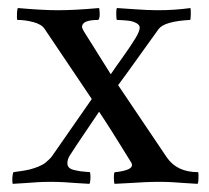

<svg xmlns="http://www.w3.org/2000/svg" viewBox="-20 -450 516 473"><path d="M11.2 2.9Q9.8 -2.9 10.5 -12.7Q11.2 -22.5 13.2 -25.9Q15.1 -26.4 22.9 -27.3Q30.8 -28.3 33.4 -28.8Q36.1 -29.3 43.5 -30.5Q50.8 -31.7 54 -32.7Q57.1 -33.7 63.7 -35.6Q70.3 -37.6 74 -39.3Q77.6 -41 83.3 -43.7Q88.9 -46.4 92.5 -49.6Q96.2 -52.7 100.3 -56.6Q104.5 -60.5 107.9 -64.9Q201.2 -199.2 206.1 -206.1L89.8 -378.9Q82.5 -390.1 62.3 -395.5Q42 -400.9 22.9 -400.9Q22 -400.9 21.7 -407Q21.5 -413.1 22 -420.2Q22.5 -427.2 23.9 -430.2Q85 -424.8 123 -424.8Q163.6 -424.8 224.1 -430.2Q225.6 -425.3 225.6 -415Q225.6 -404.8 222.2 -400.9Q182.1 -400.9 182.1 -383.8Q182.1 -380.4 187 -372.1L252.9 -267.1Q261.7 -280.3 282 -308.6Q302.2 -336.9 313.2 -355Q324.2 -373 324.2 -381.8Q324.2 -388.7 315.9 -393.1Q307.6 -397.5 298.6 -398.7Q289.6 -399.9 279.1 -400.4Q268.6 -400.9 268.1 -400.9Q266.6 -401.9 266.4 -414.6Q266.1 -427.2 268.1 -430.2Q278.8 -429.7 312 -427.2Q345.2 -424.8 369.1 -424.8Q410.2 -424.8 449.2 -430.2Q450.2 -426.8 450 -413.8Q449.7 -400.9 448.2 -400.9Q385.7 -397.5 371.1 -378.9Q356.9 -359.4 332.5 -325.2Q308.1 -291 291.5 -268.1Q274.9 -245.1 271 -240.2L391.1 -62Q416 -25.9 467.8 -25.9Q468.8 -25.9 469 -19.5Q469.2 -13.2 468.8 -6.1Q468.3 1 466.8 2.9Q454.1 2.4 436 1Q418 -0.5 403.8 -1.2Q389.6 -2 373 -2Q354 -2 336.9 -1.2Q319.8 -0.5 298.3 1Q276.9 2.4 262.2 2.9Q260.3 -2 260.5 -13.9Q260.7 -25.9 263.2 -25.9Q277.8 -26.9 291.5 -31.2Q305.2 -35.6 305.2 -43.9Q305.2 -45.9 303.2 -49.8Q251 -134.8 224.1 -174.8Q220.7 -169.4 194.6 -131.1Q168.5 -92.8 151.9 -66.9Q146 -57.6 146 -47.9Q146 -41.5 149.9 -37.4Q153.8 -33.2 163.1 -31Q172.4 -28.8 177.7 -28.1Q183.1 -27.3 195.8 -26.4Q199.2 -25.9 201.2 -25.9Q202.1 -25.9 202.6 -19.8Q203.1 -13.7 202.6 -6.6Q202.1 0.5 200.2 2.9Q186 2.4 168.5 1Q150.9 -0.5 136.5 -1.2Q122.1 -2 105 -2Q87.9 -2 73.7 -1.2Q59.6 -0.5 42.2 1Q24.9 2.4 11.2 2.9Z"/></svg>

Font: Crimson
Style: Roman
Weight: 400
Version: Version 0.8